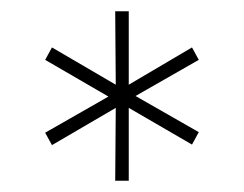

<svg xmlns="http://www.w3.org/2000/svg" viewBox="-20 -720 432 340"><path d="M184 -400 185 -529 72 -463 60 -485 172 -549 60 -614 72 -636 185 -570 184 -700H208V-570L320 -636L332 -614L220 -550L332 -486L320 -464L208 -529V-400Z"/></svg>

Font: Fivo Sans Thin
Style: Regular
Weight: 250
Foundry: Alexander Slobzheninov
Version: 1.0